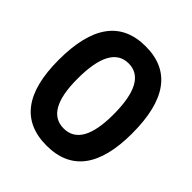

<svg xmlns="http://www.w3.org/2000/svg" viewBox="-195 -834 975 975"><g transform="rotate(45 293.0 -346.5)"><path d="M293 9.8Q28.8 9.8 28.8 -341.8Q28.8 -703.1 293 -703.1Q557.1 -703.1 557.1 -341.8Q557.1 9.8 293 9.8ZM293 -113.3Q421.9 -113.3 421.9 -341.8Q421.9 -580.6 293 -580.6Q164.1 -580.6 164.1 -341.8Q164.1 -113.3 293 -113.3Z"/></g></svg>

Font: Caskaydia Cove
Style: Bold
Weight: 700
Monospace: yes
Designer: Aaron Bell
Foundry: Saja Typeworks
Version: Version 4.300; ttfautohint (v1.8.3)